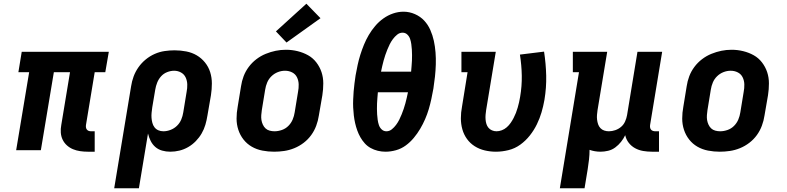

<svg xmlns="http://www.w3.org/2000/svg" viewBox="-20 -809 4240 1034"><path d="M453 8Q432 8 411.5 5Q391 2 373 -5.5Q355 -13 340.5 -26Q326 -39 317.5 -56.5Q309 -74 307.5 -94.5Q306 -115 310 -136L357 -420H270L200 0H67L137 -420H79L97 -530H566L547 -420H490L443 -136Q442 -129 443 -122.5Q444 -116 448 -111Q452 -106 458 -104Q464 -102 471 -102H490V8Z M595 205 686 -344Q690 -371 699.5 -397Q709 -423 725.5 -446.5Q742 -470 764.5 -488.5Q787 -507 813 -518.5Q839 -530 866.5 -534Q894 -538 920 -538Q952 -538 983 -532Q1014 -526 1039.5 -511Q1065 -496 1084 -472.5Q1103 -449 1112 -420Q1121 -391 1121 -359.5Q1121 -328 1116 -296L1097 -186Q1093 -161 1086 -137Q1079 -113 1066 -90.5Q1053 -68 1034.5 -49Q1016 -30 993.5 -17Q971 -4 946.5 2Q922 8 897 8Q874 8 853 2Q832 -4 816.5 -17.5Q801 -31 791.5 -50Q782 -69 777 -90L728 205ZM860 -102Q879 -102 898.5 -109.5Q918 -117 933 -131.5Q948 -146 956 -165Q964 -184 967 -204L985 -314Q989 -334 988.5 -354Q988 -374 980 -391.5Q972 -409 955 -418.5Q938 -428 918 -428Q899 -428 880 -420.5Q861 -413 847.5 -398Q834 -383 826.5 -364Q819 -345 816 -326L800 -231Q798 -217 796.5 -202.5Q795 -188 796 -174.5Q797 -161 800.5 -147.5Q804 -134 812 -123.5Q820 -113 832.5 -107.5Q845 -102 860 -102Z M1456 8Q1424 8 1393 2Q1362 -4 1336 -19Q1310 -34 1291.5 -57.5Q1273 -81 1263.5 -110Q1254 -139 1254 -170.5Q1254 -202 1260 -234L1278 -344Q1282 -372 1292 -398.5Q1302 -425 1319.5 -448.5Q1337 -472 1360.5 -490Q1384 -508 1411 -519Q1438 -530 1465 -535.5Q1492 -541 1520 -541Q1552 -541 1582.5 -533.5Q1613 -526 1639 -511.5Q1665 -497 1683.5 -473Q1702 -449 1711.5 -420.5Q1721 -392 1721 -360Q1721 -328 1716 -296L1697 -186Q1693 -159 1683 -132Q1673 -105 1656 -81.5Q1639 -58 1615.5 -40Q1592 -22 1565 -11Q1538 0 1510.5 4Q1483 8 1456 8ZM1458 -102Q1478 -102 1498 -109Q1518 -116 1533 -131Q1548 -146 1556 -165Q1564 -184 1567 -204L1585 -314Q1589 -334 1588.5 -354.5Q1588 -375 1579.5 -392.5Q1571 -410 1553.5 -419Q1536 -428 1515 -428Q1495 -428 1476 -420.5Q1457 -413 1442 -398.5Q1427 -384 1419 -365Q1411 -346 1408 -326L1390 -216Q1388 -203 1387 -189Q1386 -175 1388 -162.5Q1390 -150 1395.5 -138Q1401 -126 1410 -117.5Q1419 -109 1432 -105.5Q1445 -102 1458 -102ZM1523 -580 1466 -640 1630 -789 1706 -711Z M2056 8Q2035 8 2014.5 3Q1994 -2 1976 -12Q1958 -22 1944.5 -37Q1931 -52 1921 -69.5Q1911 -87 1904 -106.5Q1897 -126 1892.5 -146Q1888 -166 1885.5 -187Q1883 -208 1882 -229.5Q1881 -251 1882 -273Q1883 -295 1884.5 -316.5Q1886 -338 1889 -359.5Q1892 -381 1895 -403Q1900 -431 1906 -459Q1912 -487 1920.5 -514Q1929 -541 1940 -568Q1951 -595 1966 -620.5Q1981 -646 2000.5 -669Q2020 -692 2044.5 -709.5Q2069 -727 2097 -736.5Q2125 -746 2153 -746Q2185 -746 2214.5 -733Q2244 -720 2264.5 -698Q2285 -676 2297.5 -647.5Q2310 -619 2316.5 -589Q2323 -559 2325.5 -527Q2328 -495 2327 -462Q2326 -429 2322.5 -396.5Q2319 -364 2314 -332Q2309 -304 2303 -276Q2297 -248 2289 -221Q2281 -194 2269.5 -167.5Q2258 -141 2243 -115.5Q2228 -90 2208.5 -66.5Q2189 -43 2165 -25.5Q2141 -8 2112.5 0Q2084 8 2056 8ZM2032 -423H2194Q2195 -438 2196.5 -453Q2198 -468 2198.5 -483Q2199 -498 2199 -512.5Q2199 -527 2198 -542Q2197 -557 2195 -571.5Q2193 -586 2188.5 -599.5Q2184 -613 2173.5 -623Q2163 -633 2148 -633Q2132 -633 2119 -622.5Q2106 -612 2096 -598.5Q2086 -585 2079 -571Q2072 -557 2066 -542Q2060 -527 2055 -512.5Q2050 -498 2046 -483Q2042 -468 2038.5 -453Q2035 -438 2032 -423ZM2061 -102Q2077 -102 2090 -112.5Q2103 -123 2113 -136.5Q2123 -150 2130 -164Q2137 -178 2143 -193Q2149 -208 2154 -222.5Q2159 -237 2163 -252Q2167 -267 2170.5 -282Q2174 -297 2177 -312H2015Q2014 -297 2012.5 -282Q2011 -267 2010.5 -252Q2010 -237 2010 -222.5Q2010 -208 2011 -193Q2012 -178 2014 -163.5Q2016 -149 2020.5 -135.5Q2025 -122 2035.5 -112Q2046 -102 2061 -102Z M2651 8Q2620 8 2590.5 1Q2561 -6 2536.5 -21.5Q2512 -37 2495 -60.5Q2478 -84 2470 -112.5Q2462 -141 2462 -172Q2462 -203 2468 -234L2498 -420H2465V-530H2650L2598 -216Q2596 -203 2595 -190.5Q2594 -178 2595 -165.5Q2596 -153 2599.5 -141.5Q2603 -130 2610.5 -121Q2618 -112 2629.5 -107Q2641 -102 2654 -102Q2668 -102 2682.5 -107.5Q2697 -113 2709 -123.5Q2721 -134 2730 -147Q2739 -160 2746 -173.5Q2753 -187 2758.5 -201Q2764 -215 2768 -229.5Q2772 -244 2775.5 -258.5Q2779 -273 2781 -287Q2791 -345 2790 -401.5Q2789 -458 2780 -515L2910 -531Q2920 -466 2921.5 -401.5Q2923 -337 2912 -271Q2906 -237 2896.5 -204.5Q2887 -172 2871.5 -140Q2856 -108 2833.5 -79.5Q2811 -51 2782 -30Q2753 -9 2718.5 -0.5Q2684 8 2651 8Z M2995 205 3098 -420H3065V-530H3250L3198 -216Q3196 -203 3195 -190Q3194 -177 3195.5 -164.5Q3197 -152 3201 -140Q3205 -128 3213.5 -119Q3222 -110 3234 -106Q3246 -102 3259 -102Q3276 -102 3293.5 -108Q3311 -114 3325 -126Q3339 -138 3346.5 -155Q3354 -172 3357 -189L3413 -530H3546L3481 -136Q3480 -129 3481 -122.5Q3482 -116 3486 -111Q3490 -106 3496.5 -104Q3503 -102 3509 -102H3529V8H3491Q3467 8 3443.5 4Q3420 0 3400 -11Q3380 -22 3366 -40Q3352 -58 3347 -81Q3338 -62 3324.5 -45Q3311 -28 3293.5 -15Q3276 -2 3255 3Q3234 8 3214 8Q3199 8 3184 5.5Q3169 3 3155 -2Q3155 24 3152 50.5Q3149 77 3145 102L3128 205Z M3856 8Q3824 8 3793 2Q3762 -4 3736 -19Q3710 -34 3691.5 -57.5Q3673 -81 3663.5 -110Q3654 -139 3654 -170.5Q3654 -202 3660 -234L3678 -344Q3682 -372 3692 -398.5Q3702 -425 3719.5 -448.5Q3737 -472 3760.5 -490Q3784 -508 3811 -519Q3838 -530 3865 -535.5Q3892 -541 3920 -541Q3952 -541 3982.5 -533.5Q4013 -526 4039 -511.5Q4065 -497 4083.5 -473Q4102 -449 4111.5 -420.5Q4121 -392 4121 -360Q4121 -328 4116 -296L4097 -186Q4093 -159 4083 -132Q4073 -105 4056 -81.5Q4039 -58 4015.5 -40Q3992 -22 3965 -11Q3938 0 3910.5 4Q3883 8 3856 8ZM3858 -102Q3878 -102 3898 -109Q3918 -116 3933 -131Q3948 -146 3956 -165Q3964 -184 3967 -204L3985 -314Q3989 -334 3988.5 -354.5Q3988 -375 3979.5 -392.5Q3971 -410 3953.5 -419Q3936 -428 3915 -428Q3895 -428 3876 -420.5Q3857 -413 3842 -398.5Q3827 -384 3819 -365Q3811 -346 3808 -326L3790 -216Q3788 -203 3787 -189Q3786 -175 3788 -162.5Q3790 -150 3795.5 -138Q3801 -126 3810 -117.5Q3819 -109 3832 -105.5Q3845 -102 3858 -102Z"/></svg>

Font: Iosevka Slab XBdEx
Style: Italic
Weight: 800
Width: 7
Italic angle: -9°
Monospace: yes
Designer: Belleve Invis
Foundry: Belleve Invis
Version: Version 11.1.1; ttfautohint (v1.8.3)